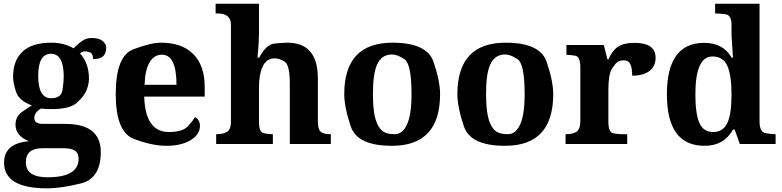

<svg xmlns="http://www.w3.org/2000/svg" viewBox="-20 -780 4235 1040"><path d="M325.2 -365.2Q325.2 -488.8 255.9 -488.8Q186.5 -488.3 187 -368.2Q187 -248 256.8 -248Q312 -248 318.6 -293.2Q325.2 -338.4 325.2 -365.2ZM209 22.9Q120.1 22.9 120.1 99.1Q120.1 180.2 237.8 180.2Q405.8 180.2 405.8 80.1Q405.8 48.3 385.7 35.6Q365.7 22.9 325.2 22.9ZM413.1 -491.2Q461.9 -437.5 461.9 -354.5Q461.9 -326.2 450 -294.2Q438 -262.2 399.2 -225.6Q360.4 -189 259.8 -189Q254.4 -189 246.1 -189.2Q237.8 -189.5 227.3 -189.7Q216.8 -189.9 202.1 -191.9Q166 -172.4 166 -140.6Q166 -108.9 212.9 -108.9H334Q525.9 -108.9 525.9 43.9Q525.9 187 418 213.6Q310.1 240.2 235.8 240.2Q2 240.2 2 101.1Q2 -3.9 137.2 -15.1Q64 -43.9 64 -104Q64 -148.9 98.6 -173.3Q133.3 -197.8 152.8 -209Q82 -234.4 66.4 -283.9Q50.8 -333.5 50.8 -363.8Q50.8 -451.7 101.8 -500.2Q152.8 -548.8 259.8 -548.8Q324.7 -548.8 378.9 -518.1Q404.3 -544.9 426.8 -559.6Q449.2 -574.2 475.1 -574.2Q517.1 -574.2 536.1 -557.9Q555.2 -541.5 555.2 -523.4Q555.2 -491.2 538.8 -475.6Q522.5 -460 483.9 -460Q483.9 -489.7 468.5 -495.8Q453.1 -502 440.4 -502Q427.7 -502 413.1 -491.2Z M1063 -97.2Q1063 -51.3 1012.2 -20.8Q961.4 9.8 882.3 9.8Q803.2 9.8 705.1 -27.6Q606.9 -64.9 606.9 -270.5Q606.9 -476.1 701.4 -512.5Q795.9 -548.8 852.5 -548.8Q965.3 -548.8 1027.1 -487.1Q1088.9 -425.3 1088.9 -308.1V-256.8H761.2Q766.6 -64.9 895 -64.9Q969.7 -64.9 998.5 -96.9Q1027.3 -128.9 1036.1 -146Q1063 -131.3 1063 -97.2ZM936 -320.8Q936 -483.9 856.9 -483.9Q814.9 -483.9 790.3 -442.4Q765.6 -400.9 763.2 -320.8Z M1536.6 -548.8Q1701.7 -548.8 1701.7 -356V-124Q1701.7 -80.1 1716.8 -66.7Q1731.9 -53.2 1769 -53.2H1772V0H1549.8V-329.1Q1549.8 -429.7 1520.8 -446.8Q1491.7 -463.9 1468.3 -463.9Q1423.8 -463.9 1403.3 -420.7Q1382.8 -377.4 1382.8 -309.1V-118.2Q1382.8 -62.5 1410.6 -57.9Q1438.5 -53.2 1455.1 -53.2H1458V0H1150.9V-53.2H1152.8Q1191.9 -53.2 1211.4 -66.9Q1231 -80.6 1231 -122.1V-646Q1231 -707 1159.7 -707H1147.9V-759.8H1382.8V-595.2Q1382.8 -553.7 1375 -467.8H1383.8Q1421.9 -539.6 1467.5 -544.2Q1513.2 -548.8 1536.6 -548.8Z M2209 -270Q2209 -433.6 2170.9 -459.2Q2132.8 -484.9 2104 -484.9Q2075.2 -484.9 2055.2 -471.4Q2035.2 -458 2022.9 -431.2Q2010.7 -404.3 2005.4 -364.3Q2000 -324.2 2000 -270.5Q2000 -216.8 2005.6 -176.3Q2011.2 -135.7 2023.7 -108.4Q2036.1 -81.1 2056.2 -67.1Q2076.2 -53.2 2118.4 -53.2Q2160.6 -53.2 2184.8 -106.2Q2209 -159.2 2209 -270ZM1844.7 -270Q1844.7 -548.8 2106 -548.8Q2293 -548.8 2328.4 -444.6Q2363.8 -340.3 2363.8 -270Q2363.8 9.8 2103 9.8Q1915.5 9.8 1880.1 -95Q1844.7 -199.7 1844.7 -270Z M2821.8 -270Q2821.8 -433.6 2783.7 -459.2Q2745.6 -484.9 2716.8 -484.9Q2688 -484.9 2668 -471.4Q2647.9 -458 2635.7 -431.2Q2623.5 -404.3 2618.2 -364.3Q2612.8 -324.2 2612.8 -270.5Q2612.8 -216.8 2618.4 -176.3Q2624 -135.7 2636.5 -108.4Q2648.9 -81.1 2668.9 -67.1Q2689 -53.2 2731.2 -53.2Q2773.4 -53.2 2797.6 -106.2Q2821.8 -159.2 2821.8 -270ZM2457.5 -270Q2457.5 -548.8 2718.8 -548.8Q2905.8 -548.8 2941.2 -444.6Q2976.6 -340.3 2976.6 -270Q2976.6 9.8 2715.8 9.8Q2528.3 9.8 2492.9 -95Q2457.5 -199.7 2457.5 -270Z M3416.5 -547.9Q3531.2 -547.9 3531.2 -466.8Q3531.2 -420.9 3498 -395.5Q3464.8 -370.1 3404.3 -370.1Q3404.3 -414.1 3393.6 -433.6Q3382.8 -453.1 3360.4 -453.1Q3337.9 -453.1 3325.2 -444.3Q3312.5 -435.5 3293.9 -406.2Q3275.4 -377 3275.4 -293V-120.1Q3275.4 -62.5 3303 -57.9Q3330.6 -53.2 3345.2 -53.2H3377.4V0H3043.5V-53.2H3046.4Q3085 -53.2 3104.2 -67.4Q3123.5 -81.5 3123.5 -125V-415Q3123.5 -473.6 3095.7 -478.3Q3067.9 -482.9 3051.3 -482.9H3048.3V-536.1H3250.5L3270.5 -458H3275.4Q3295.9 -505.4 3326.9 -526.6Q3357.9 -547.9 3416.5 -547.9Z M3746.6 -268.1Q3746.6 -166 3767.8 -115.5Q3789.1 -64.9 3842.8 -64.9Q3896.5 -64.9 3919.4 -113Q3942.4 -161.1 3942.4 -267.6Q3942.4 -373.5 3919.4 -423.8Q3896.5 -474.1 3839.4 -474.1Q3746.6 -474.1 3746.6 -268.1ZM3942.4 -589.8V-645Q3942.4 -698.2 3910.2 -702.6Q3877.9 -707 3861.3 -707H3853.5V-759.8H4094.2V-123Q4094.2 -64 4127.4 -58.6Q4160.6 -53.2 4177.2 -53.2H4181.2V0H3987.3L3959.5 -78.1H3950.2Q3901.9 9.8 3796.4 9.8Q3592.3 9.8 3592.3 -269Q3592.3 -547.9 3794.4 -547.9Q3896.5 -547.9 3943.4 -467.8H3950.2Q3942.4 -579.1 3942.4 -589.8Z"/></svg>

Font: DroidSerif-Bold
Style: Bold
Weight: 700
Foundry: Ascender Corporation
Version: Version 1.00 build 112